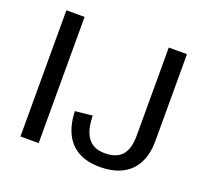

<svg xmlns="http://www.w3.org/2000/svg" viewBox="-122 -846 1074 1001"><g transform="rotate(20 415.5 -346.0)"><path d="M184 -700V0H83V-700ZM524 8Q455 8 406.5 -18.5Q358 -45 332.5 -96Q307 -147 304 -221L400 -231Q401 -149 432 -108.5Q463 -68 524 -68Q590 -68 620.5 -103Q651 -138 651 -213V-700H752V-219Q752 -146 725.5 -95Q699 -44 648.5 -18Q598 8 524 8Z"/></g></svg>

Font: Pathway Extreme 28pt Medium
Style: Regular
Weight: 500
Designer: Eduardo Rodriguez Tunni
Foundry: Eduardo Rodriguez Tunni
Version: Version 1.001;gftools[0.9.26]